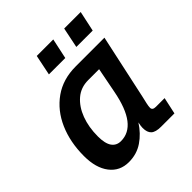

<svg xmlns="http://www.w3.org/2000/svg" viewBox="-197 -849 995 995"><g transform="rotate(-45 300.0 -351.5)"><path d="M179 12Q113 12 74.5 -38Q36 -88 36 -175Q36 -277 71.5 -358Q107 -439 174 -486.5Q241 -534 335 -534H545L468 -178Q463 -157 459 -139Q455 -121 455 -110Q455 -92 480 -92H544L524 0H426Q387 0 370.5 -15Q354 -30 354 -63Q354 -77 359 -99Q327 -49 282 -18.5Q237 12 179 12ZM227 -94Q285 -94 324 -144.5Q363 -195 383 -299L410 -438H330Q276 -438 238 -405.5Q200 -373 179.5 -318.5Q159 -264 159 -196Q159 -144 176.5 -119Q194 -94 227 -94ZM207 -603 230 -715H351L327 -603ZM408 -603 431 -715H552L528 -603Z"/></g></svg>

Font: Geist Mono SemiBold
Style: Italic
Weight: 600
Italic angle: -12°
Monospace: yes
Designer: Basement.studio, Andrés Briganti, Mateo Zaragoza
Foundry: Basement.studio, Vercel, Andrés Briganti, Guido Ferreyra, Mateo Zaragoza
Version: Version 1.500; ttfautohint (v1.8.4.7-5d5b)